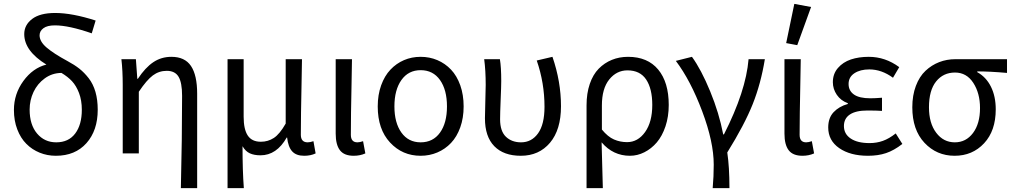

<svg xmlns="http://www.w3.org/2000/svg" viewBox="-20 -791 5224 990"><path d="M268.1 12.2Q223.6 12.2 184.6 -3.7Q145.5 -19.5 116 -49.1Q86.4 -78.6 69.1 -123.8Q51.8 -168.9 51.8 -224.1Q51.8 -306.6 100.6 -373.5Q149.4 -440.4 219.2 -458Q105 -528.3 105 -615.2Q105 -662.1 145.5 -693.1Q186 -724.1 264.2 -724.1Q352.1 -724.1 473.1 -685.1L453.1 -619.1Q335 -660.2 263.2 -660.2Q223.6 -660.2 203.9 -645.5Q184.1 -630.9 184.1 -608.9Q184.1 -576.7 220.5 -545.7Q256.8 -514.6 328.1 -476.1Q363.8 -457 389.4 -436.8Q415 -416.5 437.7 -387.2Q460.4 -357.9 472.2 -317.1Q483.9 -276.4 483.9 -225.1Q483.9 -118.2 425.8 -53Q367.7 12.2 268.1 12.2ZM132.8 -226.1Q132.8 -147.9 171.1 -102.5Q209.5 -57.1 270 -57.1Q333.5 -57.1 367.7 -102.5Q401.9 -147.9 401.9 -225.1Q401.9 -273.4 387.5 -311.3Q373 -349.1 351.3 -372.3Q329.6 -395.5 296.9 -415Q249 -414.6 210.9 -387Q172.9 -359.4 152.8 -316.7Q132.8 -273.9 132.8 -226.1Z M912.6 179.2Q918.9 -79.6 918.9 -296.9Q918.9 -365.2 900.6 -395.5Q882.3 -425.8 839.8 -425.8Q799.8 -425.8 768.1 -402.1Q736.3 -378.4 695.8 -317.9V0H612.8V-353Q612.8 -426.8 606 -485.8H680.7L688 -384.8H690.9Q729 -442.4 770.3 -470.2Q811.5 -498 863.8 -498Q933.1 -498 964.8 -450.7Q996.6 -403.3 996.6 -308.1V179.2Z M1153.3 179.2V-485.8H1236.3V-189Q1236.3 -124 1257.6 -92Q1278.8 -60.1 1325.2 -60.1Q1361.8 -60.1 1391.8 -79.6Q1421.9 -99.1 1453.1 -153.8V-485.8H1537.1Q1536.6 -441.9 1534.9 -359.6Q1533.2 -277.3 1532.2 -212.6Q1531.2 -147.9 1531.2 -96.2Q1531.2 -57.1 1566.4 -57.1Q1579.1 -57.1 1596.2 -63L1607.4 0Q1582 12.2 1548.3 12.2Q1507.3 12.2 1486.6 -10.5Q1465.8 -33.2 1460.4 -82H1458.5Q1406.2 9.8 1323.2 9.8Q1291 9.8 1268.6 -0.2Q1246.1 -10.3 1230.5 -37.1Q1230.5 89.4 1237.3 179.2Z M1803.7 12.2Q1754.4 12.2 1732.7 -16.4Q1710.9 -44.9 1710.9 -102.1V-485.8H1794.9Q1794.4 -441.9 1792.7 -359.6Q1791 -277.3 1790 -212.6Q1789.1 -147.9 1789.1 -96.2Q1789.1 -57.1 1822.8 -57.1Q1835 -57.1 1852.1 -63L1863.8 0Q1836.9 12.2 1803.7 12.2Z M2148.9 12.2Q2054.7 12.2 1991.2 -56.2Q1927.7 -124.5 1927.7 -242.2Q1927.7 -302.2 1945.3 -351.1Q1962.9 -399.9 1993.2 -431.9Q2023.4 -463.9 2063.2 -481Q2103 -498 2148.9 -498Q2194.8 -498 2235.1 -481Q2275.4 -463.9 2305.7 -431.9Q2335.9 -399.9 2353.3 -351.1Q2370.6 -302.2 2370.6 -242.2Q2370.6 -183.1 2353.3 -134.5Q2335.9 -85.9 2305.7 -54Q2275.4 -22 2235.1 -4.9Q2194.8 12.2 2148.9 12.2ZM2148.9 -57.1Q2212.9 -57.1 2248.8 -107.2Q2284.7 -157.2 2284.7 -242.2Q2284.7 -327.6 2248.8 -378.4Q2212.9 -429.2 2148.9 -429.2Q2085.9 -429.2 2049.8 -378.4Q2013.7 -327.6 2013.7 -242.2Q2013.7 -157.7 2049.8 -107.4Q2085.9 -57.1 2148.9 -57.1Z M2665.5 12.2Q2577.1 12.2 2528.8 -37.1Q2480.5 -86.4 2480.5 -181.2Q2480.5 -209.5 2482.4 -266.6Q2484.4 -323.7 2484.4 -353Q2484.4 -427.7 2476.6 -485.8H2557.6Q2564.5 -445.8 2564.5 -373Q2564.5 -346.2 2561.5 -276.4Q2558.6 -206.5 2558.6 -175.8Q2558.6 -114.7 2588.6 -85.9Q2618.7 -57.1 2666.5 -57.1Q2721.2 -57.1 2754.4 -103.5Q2787.6 -149.9 2787.6 -240.2Q2787.6 -363.3 2747.6 -479L2828.6 -498Q2872.6 -370.1 2872.6 -243.2Q2872.6 -122.1 2815.9 -54.9Q2759.3 12.2 2665.5 12.2Z M3004.4 179.2V-248Q3004.4 -309.6 3021 -358.2Q3037.6 -406.7 3067.1 -436.8Q3096.7 -466.8 3135 -482.4Q3173.3 -498 3218.3 -498Q3319.3 -498 3373.8 -432.4Q3428.2 -366.7 3428.2 -250Q3428.2 -189.9 3411.4 -139.6Q3394.5 -89.4 3366.5 -56.6Q3338.4 -23.9 3302.5 -5.9Q3266.6 12.2 3228 12.2Q3141.1 12.2 3082 -57.1Q3085 31.7 3088.4 179.2ZM3213.4 -58.1Q3269 -58.1 3306.2 -110.1Q3343.3 -162.1 3343.3 -250Q3343.3 -333.5 3311.8 -380.9Q3280.3 -428.2 3215.3 -428.2Q3159.2 -428.2 3121.3 -381.1Q3083.5 -334 3083.5 -247.1V-123Q3114.3 -85.4 3146 -71.8Q3177.7 -58.1 3213.4 -58.1Z M3654.8 179.2Q3660.2 118.7 3660.2 58.1Q3660.2 -59.1 3600.6 -217.5Q3541 -376 3464.8 -477.1L3547.9 -498Q3595.7 -432.1 3641.8 -320.1Q3688 -208 3709 -98.1H3712.9Q3826.2 -320.8 3839.8 -485.8H3923.8Q3903.3 -359.9 3861.1 -253.9Q3818.8 -147.9 3730 -4.9Q3741.2 69.3 3741.2 179.2Z M4117.7 12.2Q4068.4 12.2 4046.6 -16.4Q4024.9 -44.9 4024.9 -102.1V-485.8H4108.9Q4108.4 -441.9 4106.7 -359.6Q4105 -277.3 4104 -212.6Q4103 -147.9 4103 -96.2Q4103 -57.1 4136.7 -57.1Q4148.9 -57.1 4166 -63L4177.7 0Q4150.9 12.2 4117.7 12.2ZM4090.8 -558.1 4033.7 -568.8 4075.7 -771 4162.1 -754.9Z M4455.6 12.2Q4364.3 12.2 4307.4 -27.1Q4250.5 -66.4 4250.5 -133.8Q4250.5 -183.1 4278.3 -212.6Q4306.2 -242.2 4351.6 -254.9V-258.8Q4315.4 -272 4294.9 -302Q4274.4 -332 4274.4 -367.2Q4274.4 -410.2 4300.5 -440.4Q4326.7 -470.7 4367.4 -484.4Q4408.2 -498 4459.5 -498Q4544.9 -498 4616.7 -444.8L4584.5 -390.1Q4525.9 -433.1 4462.4 -433.1Q4415.5 -433.1 4385.5 -413.3Q4355.5 -393.6 4355.5 -357.9Q4355.5 -323.2 4383.1 -303.7Q4410.6 -284.2 4467.8 -284.2Q4491.7 -284.2 4527.8 -287.1V-219.2Q4500 -221.2 4452.6 -221.2Q4393.1 -221.2 4362.3 -200.7Q4331.5 -180.2 4331.5 -141.1Q4331.5 -100.1 4366.5 -76.7Q4401.4 -53.2 4463.4 -53.2Q4500.5 -53.2 4532.5 -64.7Q4564.5 -76.2 4598.6 -103L4632.8 -48.8Q4589.4 -15.1 4548.6 -1.5Q4507.8 12.2 4455.6 12.2Z M4902.3 12.2Q4809.6 12.2 4746.8 -54.7Q4684.1 -121.6 4684.1 -237.8Q4684.1 -299.3 4702.4 -347.9Q4720.7 -396.5 4752.2 -426Q4783.7 -455.6 4822.8 -470.7Q4861.8 -485.8 4906.2 -485.8H5172.4V-415Q5084 -422.9 5019 -422.9V-418.9Q5064.5 -394 5089.4 -344.2Q5114.3 -294.4 5114.3 -227.1Q5114.3 -116.7 5054.2 -52.2Q4994.1 12.2 4902.3 12.2ZM4903.3 -57.1Q4960.9 -57.1 4997.1 -105.2Q5033.2 -153.3 5033.2 -233.9Q5033.2 -310.5 4998.5 -363.8Q4963.9 -417 4904.3 -417Q4843.8 -417 4806.9 -371.1Q4770 -325.2 4770 -237.8Q4770 -155.8 4807.4 -106.4Q4844.7 -57.1 4903.3 -57.1Z"/></svg>

Font: Source Sans Pro
Style: Regular
Weight: 400
Designer: Paul D. Hunt
Foundry: Adobe Systems Incorporated
Version: Version 3.006;hotconv 1.0.111;makeotfexe 2.5.65597